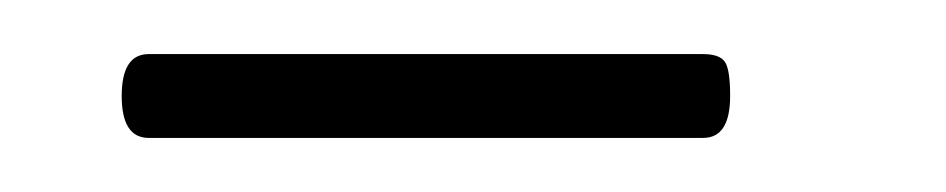

<svg xmlns="http://www.w3.org/2000/svg" viewBox="-20 -561 350 71"><path d="M25 -525.5Q25 -541 35 -541H240Q246 -541 248 -538.2Q250 -535.5 250 -525.5Q250 -510 240 -510H35Q25 -510 25 -525.5Z"/></svg>

Font: Fraunces144ptRegular
Style: Regular
Weight: 400
Version: Version 1.000;[0bf87f6ff]